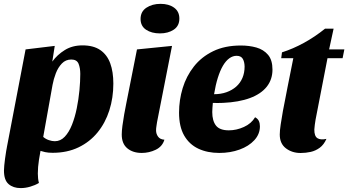

<svg xmlns="http://www.w3.org/2000/svg" viewBox="-27 -763 1783 983"><path d="M242.3 19.3Q219.7 19.3 204 15.8Q188.3 12.3 163.7 5L8 -8.3L104 -510L253.3 -528L240.7 -447.7Q266 -482.7 304.7 -506.7Q343.3 -530.7 395.3 -530.7Q451.7 -530.7 486.5 -506.7Q521.3 -482.7 537.3 -439Q553.3 -395.3 553.3 -335Q553.3 -262.3 532.8 -198Q512.3 -133.7 472.5 -85Q432.7 -36.3 374.8 -8.5Q317 19.3 242.3 19.3ZM78.7 200Q40.7 200 17 179.5Q-6.7 159 -6.7 110.3Q-6.7 100 -5.2 84.3Q-3.7 68.7 -1.2 49.7Q1.3 30.7 4.7 10Q8 -10.7 12.3 -30.3L184.3 -13.3Q178.3 18.3 172.5 55.3Q166.7 92.3 166.7 125.3Q166.7 138 168 150.3Q169.3 162.7 172.3 173.7Q152.3 185.7 127.5 192.8Q102.7 200 78.7 200ZM253.7 -40Q282.7 -40 304.5 -63Q326.3 -86 341.5 -124.3Q356.7 -162.7 366 -208.5Q375.3 -254.3 379.7 -300.5Q384 -346.7 384 -384.7Q384 -415 375.2 -436.7Q366.3 -458.3 338 -458.3Q309.3 -458.3 289.8 -438Q270.3 -417.7 258.8 -387.7Q247.3 -357.7 242 -328.3L194.3 -62Q207 -51 223.3 -45.5Q239.7 -40 253.7 -40Z M698.7 20Q653.3 20 624.8 -3.7Q596.3 -27.3 596.3 -74.3Q596.3 -91.7 599.8 -119.2Q603.3 -146.7 608.8 -177.2Q614.3 -207.7 619.8 -235Q625.3 -262.3 628.7 -279.7L674.3 -510L853.7 -528L777 -137.7Q776 -129.7 774 -117.7Q772 -105.7 772 -95.7Q772 -77.7 782.2 -63.5Q792.3 -49.3 814.7 -47.7Q804.3 -12.7 770.3 3.7Q736.3 20 698.7 20ZM791.7 -592Q749 -592 720.8 -610.8Q692.7 -629.7 692.7 -666Q692.7 -703.7 722.5 -723.5Q752.3 -743.3 795 -743.3Q837.3 -743.3 864.3 -723.8Q891.3 -704.3 891.3 -668Q891.3 -630.3 862.7 -611.2Q834 -592 791.7 -592Z M1095.7 20Q1035 20 988.5 -1.8Q942 -23.7 915.8 -69.3Q889.7 -115 889.7 -186.3Q889.7 -250.7 908.3 -312Q927 -373.3 965.7 -422.5Q1004.3 -471.7 1064.2 -500.8Q1124 -530 1206.3 -530Q1249 -530 1285.7 -519.7Q1322.3 -509.3 1345.2 -482.5Q1368 -455.7 1368 -406.7Q1368 -356 1338.7 -319Q1309.3 -282 1252.8 -261Q1196.3 -240 1114.7 -236.3Q1102.3 -235.7 1088.7 -235.7Q1075 -235.7 1062.7 -236Q1061.7 -224 1060.7 -211.5Q1059.7 -199 1059.7 -189.3Q1059.7 -144.7 1078.7 -120.2Q1097.7 -95.7 1144.7 -95.7Q1183.7 -95.7 1221.8 -113Q1260 -130.3 1279 -162.7Q1293 -155.3 1298.3 -143.5Q1303.7 -131.7 1303.7 -116.3Q1303.7 -76.3 1275.2 -45.3Q1246.7 -14.3 1199.5 2.8Q1152.3 20 1095.7 20ZM1069 -280.7Q1103.7 -280.7 1132.3 -290.8Q1161 -301 1182 -319.3Q1203 -337.7 1214.2 -364Q1225.3 -390.3 1225.3 -422.3Q1224.7 -447.7 1215.5 -462.5Q1206.3 -477.3 1184.3 -477.3Q1164.7 -477.3 1146.8 -464.3Q1129 -451.3 1114.3 -426.3Q1099.7 -401.3 1088.2 -364.7Q1076.7 -328 1069 -280.7Z M1512.3 20.3Q1468.3 20.3 1436.8 -3.7Q1405.3 -27.7 1405.3 -74.3Q1405.3 -94.3 1410.2 -126.5Q1415 -158.7 1421.5 -195Q1428 -231.3 1435 -264.3Q1442 -297.3 1445.3 -317.7L1474.7 -465H1412.7L1416.7 -495Q1473.3 -513 1529.5 -543.8Q1585.7 -574.7 1637.3 -616.3H1681L1658 -510H1736L1727 -465H1649.7L1588.7 -150.7Q1586.7 -136.7 1584.7 -124.2Q1582.7 -111.7 1582.3 -100Q1582 -65.7 1598.2 -55.5Q1614.3 -45.3 1644.3 -52Q1631.3 -22.3 1610.2 -6.7Q1589 9 1563.7 14.7Q1538.3 20.3 1512.3 20.3Z"/></svg>

Font: Sansita Swashed Light
Style: Regular
Weight: 300
Designer: Pablo Cosgaya
Foundry: Omnibus-Type
Version: Version 1.003